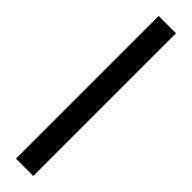

<svg xmlns="http://www.w3.org/2000/svg" viewBox="-282 -780 761 761"><g transform="rotate(45 98.0 -400.0)"><path d="M50 0V-800H147V0Z"/></g></svg>

Font: Big Shoulders Text SemiBold
Style: Regular
Weight: 600
Designer: Patric King
Foundry: XO Type Co
Version: Version 1.000; ttfautohint (v1.8.2)